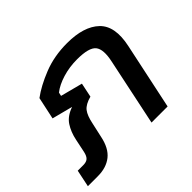

<svg xmlns="http://www.w3.org/2000/svg" viewBox="-138 -731 911 911"><g transform="rotate(-45 317.5 -275.0)"><path d="M-12 0 6 -86H43Q64 -86 74.5 -95.5Q85 -105 90 -128L104 -195Q113 -239 134 -271Q155 -303 201 -319L97 -346L121 -458Q168 -493 239.5 -521.5Q311 -550 398 -550Q510 -550 564 -498.5Q618 -447 594 -335L523 0H415L486 -338Q501 -407 479 -434.5Q457 -462 377 -462Q326 -462 280 -448Q234 -434 205 -411L201 -393L312 -364L297 -292Q256 -281 239.5 -260Q223 -239 214 -194L198 -122Q185 -58 148.5 -29Q112 0 55 0Z"/></g></svg>

Font: Kanit
Style: Italic
Weight: 400
Italic angle: -12°
Designer: Katatrad Team
Foundry: CadsonDemak
Version: Version 2.000; ttfautohint (v1.8.3)